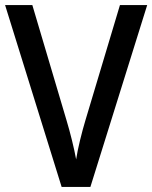

<svg xmlns="http://www.w3.org/2000/svg" viewBox="-20 -800 598 754"><path d="M558 -780 335 -66H222L0 -780H107L242 -325Q252 -292 262.5 -249.5Q273 -207 279 -174Q284 -207 294.5 -250Q305 -293 315 -326L451 -780Z"/></svg>

Font: Noto Sans Malayalam UI SemiCondensed Medium
Style: Regular
Weight: 500
Width: 4
Designer: Jelle Bosma - Monotype Design Team
Foundry: Monotype Imaging Inc.
Version: Version 2.104; ttfautohint (v1.8.4.7-5d5b)